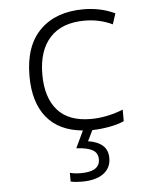

<svg xmlns="http://www.w3.org/2000/svg" viewBox="-55 -588 709 875"><g transform="rotate(-5 300.0 -151.0)"><path d="M350 -41Q389 -41 428 -49.5Q467 -58 498 -71V-18Q472 -6 432.5 1.5Q393 9 352 10L328 59Q370 65 394 85.5Q418 106 418 144Q418 189 383 214.5Q348 240 284 240Q255 240 233 235V195Q255 201 284 201Q370 201 370 145Q370 116 346.5 102.5Q323 89 272 86L309 8Q200 -2 144 -71Q88 -140 88 -260Q88 -398 160.5 -470Q233 -542 359 -542Q438 -542 503 -511L487 -462Q428 -490 360 -490Q256 -490 201.5 -430.5Q147 -371 147 -262Q147 -157 197.5 -99Q248 -41 350 -41Z"/></g></svg>

Font: Noto Sans Mono UI Light
Style: Regular
Weight: 300
Monospace: yes
Designer: Monotype Design team
Foundry: Monotype Imaging Inc.
Version: Version 1.000